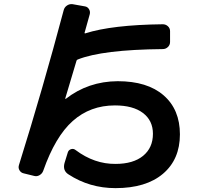

<svg xmlns="http://www.w3.org/2000/svg" viewBox="-20 -843 1040 952"><path d="M97.7 16.6Q84 13.7 76.7 1.5Q69.3 -10.7 74.2 -25.4Q192.4 -403.3 295.9 -793Q299.8 -807.6 312.5 -815.9Q325.2 -824.2 339.8 -822.3L400.4 -811.5Q414.1 -809.6 421.4 -797.4Q428.7 -785.2 424.8 -771.5Q417 -741.2 399.4 -680.7Q398.4 -679.7 399.9 -678.2Q401.4 -676.8 403.3 -677.7Q535.2 -719.7 787.1 -722.7Q801.8 -722.7 812.5 -712.9Q823.2 -703.1 823.2 -688.5V-634.8Q823.2 -620.1 812.5 -609.9Q801.8 -599.6 787.1 -599.6Q487.3 -596.7 365.2 -547.9Q360.4 -545.9 359.4 -542Q317.4 -399.4 303.7 -355.5Q303.7 -354.5 304.2 -353Q304.7 -351.6 305.7 -352.5Q417 -439.5 563.5 -440.4Q710.9 -440.4 791.5 -370.1Q872.1 -299.8 872.1 -176.8Q872.1 -52.7 788.1 18.6Q704.1 89.8 552.7 89.8Q423.8 89.8 319.3 21.5Q290 2.9 299.8 -34.2L316.4 -87.9Q320.3 -99.6 332.5 -103.5Q344.7 -107.4 355.5 -98.6Q448.2 -29.3 552.7 -30.3Q640.6 -30.3 689.5 -70.3Q738.3 -110.4 738.3 -179.7Q738.3 -245.1 689 -282.7Q639.6 -320.3 549.8 -320.3Q427.7 -320.3 340.8 -243.2Q253.9 -166 194.3 3.9Q189.5 17.6 176.3 25.4Q163.1 33.2 149.4 29.3Z"/></svg>

Font: Rounded-L Mgen+ 1m bold
Style: Bold
Weight: 700
Designer: [Source Han Sans]
Ryoko NISHIZUKA  (kana & ideographs); Paul D. Hunt (Latin, Greek & Cyrillic); Wenlong ZHANG  (bopomofo
Version: Version 1.059.20150602